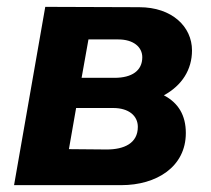

<svg xmlns="http://www.w3.org/2000/svg" viewBox="-20 -540 614 560"><path d="M21 0H334C436 0 522 -53 522 -152C522 -204 500 -240 458 -262C511 -291 540 -337 540 -393C540 -462 482 -519 386 -519L112 -520ZM181 -105 202 -225H310C356 -225 382 -202 382 -170C382 -122 342 -104 291 -104ZM218 -313 238 -425H325C369 -425 395 -403 395 -373C395 -334 365 -313 314 -313Z"/></svg>

Font: Fixel Display 20240404
Style: Bold Italic
Weight: 700
Italic angle: -10°
Designer: AlfaBravo + MacPaw
Foundry: Kyrylo Tkachov, Marchela Mozhyna, Serhii Makarenko, Maria Weinstein, Zakhar Kryvoshyya
Version: Version 1.211;Glyphs 3.2 (3225)